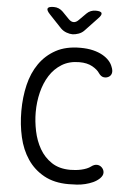

<svg xmlns="http://www.w3.org/2000/svg" viewBox="-62 -996 725 1052"><g transform="rotate(5 300.0 -470.0)"><path d="M63 -367Q63 -443 79 -510.5Q95 -578 130.5 -629Q166 -680 221 -710Q276 -740 355 -740Q395 -740 425.5 -732.5Q456 -725 478 -712.5Q500 -700 514 -684.5Q528 -669 534 -652Q543 -631 539.5 -616.5Q536 -602 523 -595Q510 -588 495.5 -590.5Q481 -593 469 -610Q457 -629 428.5 -645Q400 -661 357 -661Q301 -661 260.5 -636Q220 -611 194 -570Q168 -529 155 -476.5Q142 -424 142 -367Q142 -317 153 -264Q164 -211 189 -167.5Q214 -124 255.5 -96.5Q297 -69 358 -69Q371 -69 387 -70.5Q403 -72 418.5 -75.5Q434 -79 447.5 -84.5Q461 -90 470 -97Q487 -110 503 -109Q519 -108 530 -96Q541 -84 541 -68.5Q541 -53 525 -37Q509 -22 489 -13Q469 -4 446.5 1.5Q424 7 401 8.5Q378 10 355 10Q276 10 220 -21Q164 -52 129 -104Q94 -156 78.5 -224Q63 -292 63 -367ZM191 -950Q206 -950 218.5 -944.5Q231 -939 241 -929L279 -890Q292 -877 305.5 -877Q319 -877 332 -890L372 -930Q382 -940 394.5 -945Q407 -950 421 -950Q450 -950 454 -939.5Q458 -929 438 -909L370 -837Q357 -823 338.5 -816.5Q320 -810 305 -810Q290 -810 272 -816.5Q254 -823 240 -837L173 -908Q153 -929 157.5 -939.5Q162 -950 191 -950Z"/></g></svg>

Font: Maple Mono NL Light
Style: Regular
Weight: 300
Monospace: yes
Designer: subframe7536
Version: Version 7.000